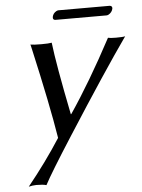

<svg xmlns="http://www.w3.org/2000/svg" viewBox="-56 -627 673 908"><g transform="rotate(-5 280.0 -172.5)"><path d="M480.5 -538.1H236.3Q224.6 -539.6 226.6 -553.2Q230 -570.3 246.1 -579.1Q251 -581.5 254.9 -582H499.5Q512.2 -580.6 510.7 -567.9Q506.8 -549.8 489.7 -540.5Q484.9 -538.1 480.5 -538.1ZM109.9 -432.1Q124 -429.2 161.1 -429.2Q197.3 -429.2 210.9 -432.1Q222.7 -329.6 271.5 -87.4H273.4Q370.6 -230.5 478 -432.1Q488.3 -429.2 516.1 -429.2Q548.8 -429.2 559.6 -432.1Q449.2 -275.4 262.7 15.6Q157.7 179.2 127.4 236.8Q111.8 231.9 79.6 231.9Q61 232.4 43.5 236.8Q131.3 128.4 201.7 19Q176.3 -139.6 114.3 -413.6Q111.8 -424.3 109.9 -432.1Z"/></g></svg>

Font: Linux Biolinum Capitals O
Style: Italic Samll Caps
Weight: 400
Italic angle: -12°
Designer: Philipp H. Poll
Foundry: Philipp H. Poll
Version: Version 0.6.2